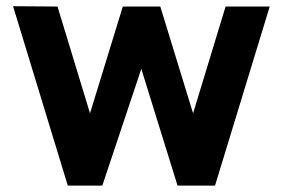

<svg xmlns="http://www.w3.org/2000/svg" viewBox="-20 -583 888 603"><path d="M688.5 -562.5H827.1L655.3 0H537.6L423.8 -366.7L301.3 0H192.9L21 -563.5L160.6 -562.5L262.7 -227.1L365.7 -562.5H483.4L586.4 -227.1Z"/></svg>

Font: Manrope3 ExtraBold
Style: Bold
Weight: 800
Width: 4
Designer: Mikhail Sharanda
Foundry: Mikhail Sharanda
Version: Version 3.000;PS 003.000;hotconv 1.0.88;makeotf.lib2.5.64775